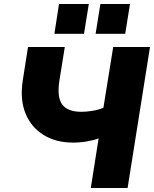

<svg xmlns="http://www.w3.org/2000/svg" viewBox="-20 -940 770 960"><path d="M434 0 473 -248Q450 -239 415.5 -233Q381 -227 345 -227Q260 -227 198 -265Q136 -303 107.5 -373Q79 -443 94 -539L120 -705H304L277 -537Q264 -453 291.5 -417Q319 -381 387 -381Q413 -381 443 -386Q473 -391 497 -401L546 -705H730L618 0ZM458 -771 482 -920H630L606 -771ZM252 -771 275 -920H424L400 -771Z"/></svg>

Font: Nunito Sans Black
Style: Italic
Weight: 900
Italic angle: -9°
Designer: Vernon Adams
Foundry: Vernon Adams
Version: Version 3.006; ttfautohint (v1.8.3)